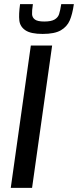

<svg xmlns="http://www.w3.org/2000/svg" viewBox="-20 -908 377 928"><path d="M32 0ZM32 0 129 -688H232L135 0ZM186 -744Q129 -744 103 -761.5Q77 -779 73.5 -808.5Q70 -838 77 -888H139Q134 -855 135 -839Q136 -823 149 -813.5Q162 -804 194 -804Q227 -804 243.5 -813.5Q260 -823 265.5 -839.5Q271 -856 276 -888H337Q330 -839 317 -809Q304 -779 274 -761.5Q244 -744 186 -744Z"/></svg>

Font: Assailand Medium
Style: Italic
Weight: 500
Italic angle: -8°
Designer: Hector Gatti with collaboration of the Omnibus-Type team
Foundry: Omnibus-Type
Version: Version 0.072;October 19, 2019;FontCreator 12.0.0.2547 64-bi